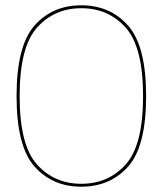

<svg xmlns="http://www.w3.org/2000/svg" viewBox="-20 -700 627 724"><path d="M286.5 4Q395.5 4 463.2 -72Q531 -148 531 -337.5Q531 -526.5 463.2 -603.2Q395.5 -680 286.5 -680Q177.5 -680 110 -603.5Q42.5 -527 42.5 -337.5Q42.5 -148 110.2 -72Q178 4 286.5 4ZM286.5 -7Q185 -7 119.5 -79.8Q54 -152.5 54 -337.5Q54 -522.5 119.5 -595.8Q185 -669 286.5 -669Q388.5 -669 454 -595.8Q519.5 -522.5 519.5 -337.5Q519.5 -152.5 454 -79.8Q388.5 -7 286.5 -7Z"/></svg>

Font: Anybody UltraCondensed Thin Thin
Style: Regular
Weight: 250
Version: Version 1.111